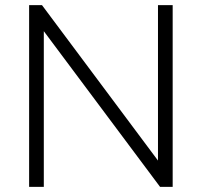

<svg xmlns="http://www.w3.org/2000/svg" viewBox="-20 -725 783 745"><path d="M93 0H150V-604L601 0H650V-705H593V-102L143 -705H93Z"/></svg>

Font: Poppy and Pepper Light
Style: Regular
Weight: 300
Designer: Thy Ha
Foundry: Thy Ha
Version: Version 0.001;Glyphs 3.2 (3227)